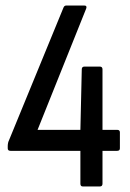

<svg xmlns="http://www.w3.org/2000/svg" viewBox="-20 -675 472 695"><path d="M280 0Q271 0 271 -10V-129H18Q8 -129 8 -138V-147Q8 -153 10 -161L210 -648Q213 -655 220 -655H285Q296 -655 292 -644L116 -205H271L276 -424Q276 -434 286 -434H341Q351 -434 351 -424V-205H404Q414 -205 414 -196V-138Q414 -129 404 -129H351V-10Q351 0 341 0Z"/></svg>

Font: Sofia Sans Condensed Medium
Style: Regular
Weight: 500
Designer: Botio Nikoltchev, Ani Petrova
Foundry: lettersoup
Version: Version 4.101; ttfautohint (v1.8.4.7-5d5b)